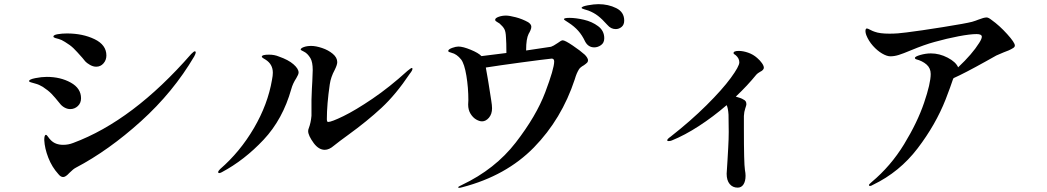

<svg xmlns="http://www.w3.org/2000/svg" viewBox="-20 -851 5040 924"><path d="M390 -556 377 -572Q349 -604 333.5 -619Q318 -634 293 -649Q276 -660 262.5 -663.5Q249 -667 246 -668Q237 -671 237 -675Q237 -683 258 -686.5Q279 -690 302 -690Q378 -690 435 -662.5Q492 -635 492 -584Q492 -562 478 -546Q464 -530 443 -530Q428 -530 412.5 -539Q397 -548 390 -556ZM261 -13Q230 -47 212.5 -92Q195 -137 193 -177Q193 -202 201 -202Q205 -202 211 -193Q217 -184 225 -176Q247 -154 284 -154Q309 -154 332 -163Q620 -270 900 -591Q913 -604 917 -604Q922 -604 922 -599Q922 -593 915 -580Q814 -408 658.5 -267.5Q503 -127 345 -44Q333 -38 314 -19Q296 1 284 1Q272 1 261 -13ZM268 -353Q244 -383 228 -399.5Q212 -416 186 -433Q168 -444 150.5 -448.5Q133 -453 128 -455Q120 -457 120 -461Q120 -469 150 -475Q180 -481 205 -481Q271 -481 320.5 -453.5Q370 -426 370 -378Q370 -355 354.5 -340.5Q339 -326 318 -326Q304 -326 290.5 -333.5Q277 -341 268 -353Z M1490 -162Q1463 -199 1463 -220Q1463 -227 1466 -234Q1476 -260 1479 -294V-336V-371Q1481 -432 1483 -460Q1485 -502 1485 -514Q1485 -552 1474 -571Q1460 -594 1443.5 -602Q1427 -610 1427 -612Q1427 -619 1442 -624.5Q1457 -630 1478 -630Q1500 -630 1530 -620Q1560 -610 1581.5 -592Q1603 -574 1603 -552Q1603 -539 1591 -515Q1572 -480 1567 -445Q1553 -349 1553 -278Q1553 -264 1559 -264Q1575 -264 1632.5 -292Q1690 -320 1772 -375.5Q1854 -431 1941 -510Q1958 -524 1962 -524Q1963 -524 1964 -523Q1965 -522 1965 -520Q1965 -512 1952 -496Q1885 -396 1816 -332Q1747 -268 1656 -202Q1613 -171 1587 -150Q1564 -130 1543 -130Q1514 -130 1490 -162ZM1030 -23Q1030 -28 1039 -37Q1135 -120 1202 -234.5Q1269 -349 1289 -467Q1293 -487 1293 -501Q1293 -542 1258 -564Q1256 -565 1248 -570Q1240 -575 1240 -578Q1240 -588 1274 -588Q1301 -588 1322 -579Q1368 -563 1392.5 -541.5Q1417 -520 1417 -502Q1417 -493 1406 -475Q1389 -449 1382 -423Q1341 -277 1248.5 -178.5Q1156 -80 1047 -22Q1039 -18 1035 -18Q1030 -18 1030 -23Z M2984 -752Q2984 -732 2971.5 -721.5Q2959 -711 2943 -711Q2920 -711 2903 -731Q2878 -759 2858 -774.5Q2838 -790 2812 -800Q2803 -803 2791 -806.5Q2779 -810 2779 -813Q2779 -820 2809 -825.5Q2839 -831 2860 -831Q2907 -831 2945.5 -812Q2984 -793 2984 -752ZM2794 -588Q2808 -574 2810 -562Q2810 -554 2805 -549Q2800 -544 2790 -537Q2772 -527 2766 -517Q2760 -507 2755.5 -496.5Q2751 -486 2746 -469Q2683 -278 2549.5 -141.5Q2416 -5 2205 50Q2195 53 2189 53Q2185 53 2185 50Q2185 48 2192 44.5Q2199 41 2203 39Q2363 -37 2462 -165Q2561 -293 2604 -407Q2647 -521 2647 -555Q2647 -569 2635 -569Q2596 -565 2488.5 -550.5Q2381 -536 2318 -526L2327 -475L2331 -451Q2337 -410 2339 -400Q2340 -392 2344 -368Q2348 -344 2348 -330Q2348 -302 2333 -284.5Q2318 -267 2300 -267Q2287 -267 2271.5 -276Q2256 -285 2244.5 -303.5Q2233 -322 2233 -348L2234 -369Q2234 -429 2224.5 -486.5Q2215 -544 2199 -565Q2178 -591 2153 -597Q2145 -599 2141 -601Q2137 -603 2137 -606Q2138 -614 2156 -620.5Q2174 -627 2186 -627Q2208 -627 2245.5 -611.5Q2283 -596 2297 -581Q2366 -589 2417 -596V-601Q2417 -646 2415 -671Q2414 -699 2407 -711.5Q2400 -724 2384 -738Q2378 -742 2373.5 -744.5Q2369 -747 2366 -749.5Q2363 -752 2363 -756Q2363 -764 2379.5 -770Q2396 -776 2415 -776Q2431 -776 2462 -768Q2493 -760 2522 -744Q2537 -734 2537 -722Q2537 -715 2533 -705.5Q2529 -696 2524 -688Q2512 -664 2512 -611V-608L2632 -626Q2642 -629 2664 -644Q2681 -657 2688 -657Q2699 -657 2736 -632Q2773 -607 2794 -588ZM2888 -667Q2888 -645 2872.5 -634Q2857 -623 2840 -623Q2811 -623 2796 -651Q2782 -681 2763 -702.5Q2744 -724 2716 -742Q2709 -747 2701.5 -751.5Q2694 -756 2694 -759Q2695 -765 2721 -765Q2751 -765 2790 -756Q2829 -747 2858.5 -725Q2888 -703 2888 -667Z M3656 -525Q3656 -520 3652 -515.5Q3648 -511 3644.5 -509Q3641 -507 3639 -506Q3625 -498 3620 -492Q3578 -440 3521 -386Q3547 -379 3556 -373Q3565 -369 3568.5 -363.5Q3572 -358 3572 -349Q3572 -345 3566.5 -329Q3561 -313 3560 -293V-232Q3560 -65 3565 -33Q3568 -18 3568 -5Q3568 21 3558 36.5Q3548 52 3530 52Q3506 52 3491.5 34.5Q3477 17 3477 -15Q3477 -24 3481 -78Q3482 -96 3484.5 -139.5Q3487 -183 3487 -216Q3487 -276 3486 -299Q3484 -331 3477 -345Q3412 -289 3343.5 -244.5Q3275 -200 3213 -175Q3206 -172 3197 -172Q3191 -172 3191 -176Q3191 -182 3207 -193Q3304 -269 3380 -344.5Q3456 -420 3497 -476Q3538 -532 3538 -551Q3538 -570 3521 -585Q3519 -586 3514.5 -589.5Q3510 -593 3510 -595Q3510 -606 3535 -606Q3556 -606 3580.5 -597.5Q3605 -589 3624 -572Q3638 -560 3647 -547Q3656 -534 3656 -525Z M4864 -632Q4864 -625 4856 -620Q4837 -608 4810 -599Q4792 -592 4775 -584L4725 -556Q4621 -498 4569 -475L4566 -469Q4556 -438 4531 -373Q4483 -251 4396 -137Q4309 -23 4182 38Q4172 44 4167 44Q4162 44 4162 39Q4162 36 4175 25Q4267 -52 4331 -157Q4395 -262 4427 -356Q4459 -450 4459 -495Q4459 -523 4439 -540.5Q4419 -558 4388 -566Q4383 -568 4383 -572Q4383 -579 4409 -586.5Q4435 -594 4460 -594Q4501 -594 4540.5 -573.5Q4580 -553 4591 -527Q4659 -591 4692 -644Q4705 -664 4705 -674Q4705 -687 4680 -687Q4649 -687 4593.5 -676.5Q4538 -666 4477 -649Q4429 -636 4364 -609Q4326 -593 4305 -586.5Q4284 -580 4265 -580Q4248 -580 4225 -593.5Q4202 -607 4181 -630.5Q4160 -654 4149 -682Q4145 -693 4145 -701Q4145 -714 4152 -714Q4156 -714 4168 -707.5Q4180 -701 4190 -698Q4214 -689 4261 -689Q4301 -689 4343 -695Q4408 -703 4517.5 -720.5Q4627 -738 4658 -746Q4678 -752 4687 -756Q4715 -767 4728 -767Q4737 -767 4752 -755Q4790 -728 4827 -687Q4864 -646 4864 -632Z"/></svg>

Font: Shippori Mincho
Style: Bold
Weight: 700
Designer: FONTDASU
Foundry: FONTDASU / Google Inc. / but / Adobe
Version: Version 3.110; ttfautohint (v1.8.3)